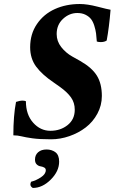

<svg xmlns="http://www.w3.org/2000/svg" viewBox="-20 -678 566 948"><path d="M525.9 -629.9Q518.6 -541 506.8 -478Q496.1 -470.2 477.1 -470.2Q465.3 -470.2 458 -473.1Q456.5 -496.1 454.3 -512.9Q452.1 -529.8 445.8 -550.3Q439.5 -570.8 429.7 -583.5Q419.9 -596.2 402.6 -605Q385.3 -613.8 361.8 -613.8Q322.3 -613.8 291 -584.7Q259.8 -555.7 259.8 -509.8Q259.8 -474.6 282.2 -445.8Q304.7 -417 336.9 -398.9L376 -377Q434.1 -343.8 458.5 -304.2Q482.9 -264.6 482.9 -204.1Q482.9 -157.7 460.9 -116.9Q439 -76.2 403.3 -48.8Q367.7 -21.5 322.8 -5.9Q277.8 9.8 231.9 9.8Q174.3 9.8 139.9 4.9Q105.5 0 86.2 -4.9Q66.9 -9.8 45.9 -9.8Q45.9 -107.4 59.1 -174.8Q77.1 -181.2 91.8 -181.2Q100.6 -181.2 107.9 -178.2Q107.9 -112.3 143.6 -72.3Q179.2 -32.2 229 -32.2Q278.3 -32.2 313.7 -60.3Q349.1 -88.4 349.1 -136.2Q349.1 -170.9 330.6 -197Q312 -223.1 275.9 -249L246.1 -270Q188 -309.1 158.4 -349.1Q128.9 -389.2 128.9 -444.8Q128.9 -510.3 162.4 -559.3Q195.8 -608.4 251 -633.3Q306.2 -658.2 374 -658.2Q410.6 -658.2 460.7 -645.3Q510.7 -632.3 525.9 -629.9ZM210 60.1Q235.4 60.1 253.7 73.7Q272 87.4 272 120.1Q272 167.5 230.7 208.7Q189.5 250 142.1 250Q123.5 239.3 133.8 219.2Q157.7 213.4 181.9 197.5Q206.1 181.6 206.1 162.1Q206.1 153.3 197.8 148.9Q189.5 144.5 179.4 143.1Q169.4 141.6 161.1 133.5Q152.8 125.5 152.8 109.9Q152.8 87.4 168.2 73.7Q183.6 60.1 210 60.1Z"/></svg>

Font: Common Serif
Style: Bold Italic
Weight: 700
Italic angle: -12°
Designer: Philipp H. Poll, Khaled Hosny
Foundry: Stefan Peev, Context Ltd.
Version: Version 1.026